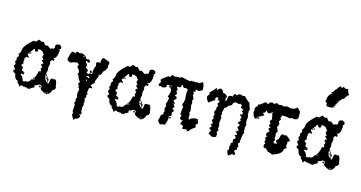

<svg xmlns="http://www.w3.org/2000/svg" viewBox="-92 -1163 3295 1751"><g transform="rotate(15 1556.0 -288.0)"><path d="M377 12.7 380.9 -2.9 357.4 -2.4 361.3 12.7Q305.2 -8.8 305.2 -23.4L309.1 -46.4Q295.9 -55.2 285.2 -55.2Q256.3 -37.1 241.2 -37.1L245.1 -28.3V-14.6Q228.5 -14.6 205.6 8.3H201.2Q197.3 8.3 197.3 3.4L189.5 8.3H181.2V-1L173.3 3.4L153.3 -1V3.4Q140.1 -5.4 129.4 -5.4H121.6Q121.6 8.3 113.3 8.3H109.4Q109.4 -2.9 77.6 -30.8L85.4 -28.3L89.4 -37.1Q54.7 -37.1 45.4 -96.2Q29.8 -96.2 21.5 -114.3V-118.7Q21.5 -127.9 33.7 -127.9V-132.3L13.7 -159.7Q25.9 -177.2 25.9 -187Q17.6 -187 17.6 -195.8L21 -195.3L14.6 -205.6L17.6 -205.1Q19 -214.4 25.9 -214.4L21.5 -236.8Q21.5 -239.3 37.6 -259.3L22.9 -278.3L38.6 -267.1L29.8 -277.8Q46.9 -290 49.8 -332Q60.1 -366.7 129.4 -427.2Q142.6 -427.2 149.4 -422.9L177.2 -450.2L205.6 -436.5Q212.4 -440.9 221.2 -440.9Q241.2 -413.6 249.5 -413.6L269 -418.5Q269 -412.1 297.4 -395.5Q310.1 -404.8 317.4 -404.8Q317.4 -400.4 321.3 -400.4Q321.3 -409.2 333 -409.2V-436.5Q333 -448.2 365.2 -454.6Q389.2 -443.8 389.2 -436.5V-418.5Q384.8 -418.5 377 -413.6L380.9 -404.8L383.3 -413.1Q380.9 -323.2 345.2 -323.2V-318.4Q356.9 -318.4 356.9 -309.6L358.9 -310.1Q356.9 -295.9 349.1 -295.9Q341.3 -300.3 336.9 -300.3Q325.2 -285.6 325.2 -277.8Q325.2 -272.9 329.1 -264.2Q325.2 -232.9 321.3 -223.1L325.2 -200.7Q317.4 -171.4 317.4 -168.9L356.9 -114.3Q349.1 -112.8 349.1 -105.5L353 -82.5H356.9Q365.2 -82.5 369.1 -127.9L380.9 -137.2H393.1Q397 -137.2 397 -132.3L404.8 -137.2H409.2Q427.7 -137.2 433.1 -73.7Q437 -73.7 437 -68.8Q437 -43.5 413.1 -37.1Q404.8 -6.8 377 12.7ZM145.5 -46.4Q153.3 -46.4 153.3 -55.2Q161.1 -50.8 165.5 -50.8Q186.5 -50.8 205.6 -86.9L213.4 -82.5L233.4 -86.9V-91.8L225.1 -105.5Q245.1 -145 245.1 -168.9Q252 -173.3 265.1 -173.3V-182.6L257.3 -195.8L265.1 -209.5V-223.1Q253.4 -223.1 253.4 -232.4Q257.3 -241.2 257.3 -246.1H261.2L269 -241.2V-250.5Q269 -253.4 249.5 -272.9V-277.8Q261.2 -277.8 261.2 -286.6Q254.9 -286.6 245.1 -304.7Q245.1 -312.5 253.4 -332Q244.1 -332 233.4 -355Q223.1 -355 213.4 -363.8H189.5V-359.4Q193.4 -350.6 193.4 -345.7Q183.6 -336.4 177.2 -336.4Q161.6 -336.4 161.6 -359.4Q151.9 -359.4 137.7 -332Q129.4 -330.6 129.4 -323.2Q135.3 -323.2 141.6 -309.6Q125 -300.3 117.7 -300.3Q117.7 -304.7 113.3 -304.7L109.4 -295.9V-291.5L125.5 -272.9V-264.2L105.5 -268.6L89.4 -250.5Q89.4 -246.1 93.8 -246.1L89.4 -223.1L93.8 -200.7Q87.4 -200.7 77.6 -182.6L93.8 -168.9Q93.8 -173.3 97.7 -173.3V-137.2Q125.5 -128.9 125.5 -118.7L102.1 -123L125.5 -114.3Q125.5 -105.5 113.3 -105.5Q106 -109.9 101.6 -109.9L93.8 -96.2Q114.7 -96.2 129.4 -46.4ZM122.6 -304.7 137.2 -311 126 -319.3 119.6 -312ZM214.4 -85.4 219.7 -107.4 231 -91.3V-88.4ZM297.9 -28.3 285.6 -36.1V-45.4L302.7 -43ZM374.5 12.7H363.8L360.4 -0.5L377.4 -1ZM346.7 -117.7 317.4 -159.7 316.9 -126.5 324.7 -134.3ZM347.7 -85.9 342.8 -112.3 325.2 -127.4 319.8 -120.1Z M664.6 175.8 643.1 134.8Q643.1 131.3 647 114.3L639.6 98.1Q643.1 63.5 643.1 37.1L632.3 21Q635.3 21 643.1 8.3L639.6 0.5V-17.6Q640.6 -26.4 647 -26.4Q639.6 -47.9 639.6 -70.8Q639.6 -83 647 -103.5Q646.5 -109.4 632.3 -124L636.2 -132.3Q636.2 -135.7 621.6 -156.2Q626.5 -157.2 636.2 -176.8Q620.6 -180.2 607.4 -225.6Q602.1 -225.6 596.7 -238.3V-242.7L604 -254.9Q597.7 -283.7 578.6 -295.4V-313.5L585.9 -325.7Q578.6 -325.7 568.8 -337.9H565.4Q529.8 -334 514.2 -323.2H506.8Q481.9 -323.2 471.2 -343.8Q486.3 -422.4 500 -422.4H514.2L524.9 -413.6H528.3Q528.3 -434.1 549.8 -434.1Q557.1 -433.1 557.1 -426.3Q593.3 -430.2 596.7 -430.2Q606.4 -420.4 625.5 -413.6Q628.9 -389.6 650.4 -389.6L657.7 -394Q672.4 -387.7 679.2 -373.5L668.5 -364.7H653.8V-373.5H647Q639.6 -372.1 639.6 -364.7V-360.8Q657.7 -344.2 657.7 -340.3V-335.9L653.8 -313.5Q679.2 -302.2 679.2 -285.2Q671.9 -283.7 671.9 -276.9V-269Q678.2 -269 693.4 -260.3Q693.4 -272.5 700.7 -272.5H711.4Q714.8 -272.5 714.8 -269Q721.7 -272.5 725.6 -272.5Q725.6 -276.9 722.2 -285.2Q729 -348.6 739.7 -348.6Q732.9 -378.9 732.9 -381.3Q741.7 -389.6 747.1 -389.6H772.5Q772.5 -394 768.6 -394Q773.9 -438.5 786.6 -438.5H793.9L847.7 -418Q851.1 -396.5 851.1 -394Q843.8 -394 843.8 -381.3L847.7 -364.7Q837.9 -342.8 818.8 -319.8Q818.8 -324.2 815.4 -324.2Q808.1 -279.3 783.2 -279.3Q786.6 -271 786.6 -266.6L765.1 -213.9L768.6 -205.6V-201.7L736.3 -168.9Q753.9 -158.2 754.4 -152.8V-144.5H736.3Q732.9 -144.5 725.6 -127.9L729 -119.6Q722.2 -103 722.2 -95.7Q729 -94.2 729 -86.9V-83Q729 -75.2 722.2 -75.2L725.6 -54.7Q725.6 -48.3 714.8 -42.5Q722.2 -26.4 722.2 -3.9L718.3 3.9L722.2 24.4L714.8 44.9L718.3 69.8Q711.4 70.8 711.4 77.6Q716.3 77.6 722.2 90.3V102.1Q722.2 114.3 704.1 114.3V118.7Q718.3 118.7 718.3 127V131.3Q708.5 159.7 679.2 159.7Q679.2 166 664.6 175.8ZM618.2 -405.8V-410.2L604 -413.6V-405.8ZM709 -276.4Q698.2 -279.8 698.2 -300.3H705.6Q710.9 -300.3 716.3 -288.1V-284.2Q716.3 -276.4 709 -276.4ZM704.1 -226.6 711.4 -239.3Q702.1 -239.3 693.4 -247.1Q679.2 -241.2 679.2 -235.4Q689.9 -235.4 704.1 -226.6ZM693.4 -197.8V-210H686V-197.8Z M1265.6 12.7 1269.5 -2.9 1246.1 -2.4 1250 12.7Q1193.8 -8.8 1193.8 -23.4L1197.8 -46.4Q1184.6 -55.2 1173.8 -55.2Q1145 -37.1 1129.9 -37.1L1133.8 -28.3V-14.6Q1117.2 -14.6 1094.2 8.3H1089.8Q1085.9 8.3 1085.9 3.4L1078.1 8.3H1069.8V-1L1062 3.4L1042 -1V3.4Q1028.8 -5.4 1018.1 -5.4H1010.3Q1010.3 8.3 1002 8.3H998Q998 -2.9 966.3 -30.8L974.1 -28.3L978 -37.1Q943.4 -37.1 934.1 -96.2Q918.5 -96.2 910.2 -114.3V-118.7Q910.2 -127.9 922.4 -127.9V-132.3L902.3 -159.7Q914.6 -177.2 914.6 -187Q906.2 -187 906.2 -195.8L909.7 -195.3L903.3 -205.6L906.2 -205.1Q907.7 -214.4 914.6 -214.4L910.2 -236.8Q910.2 -239.3 926.3 -259.3L911.6 -278.3L927.2 -267.1L918.5 -277.8Q935.5 -290 938.5 -332Q948.7 -366.7 1018.1 -427.2Q1031.2 -427.2 1038.1 -422.9L1065.9 -450.2L1094.2 -436.5Q1101.1 -440.9 1109.9 -440.9Q1129.9 -413.6 1138.2 -413.6L1157.7 -418.5Q1157.7 -412.1 1186 -395.5Q1198.7 -404.8 1206.1 -404.8Q1206.1 -400.4 1210 -400.4Q1210 -409.2 1221.7 -409.2V-436.5Q1221.7 -448.2 1253.9 -454.6Q1277.8 -443.8 1277.8 -436.5V-418.5Q1273.4 -418.5 1265.6 -413.6L1269.5 -404.8L1272 -413.1Q1269.5 -323.2 1233.9 -323.2V-318.4Q1245.6 -318.4 1245.6 -309.6L1247.6 -310.1Q1245.6 -295.9 1237.8 -295.9Q1230 -300.3 1225.6 -300.3Q1213.9 -285.6 1213.9 -277.8Q1213.9 -272.9 1217.8 -264.2Q1213.9 -232.9 1210 -223.1L1213.9 -200.7Q1206.1 -171.4 1206.1 -168.9L1245.6 -114.3Q1237.8 -112.8 1237.8 -105.5L1241.7 -82.5H1245.6Q1253.9 -82.5 1257.8 -127.9L1269.5 -137.2H1281.7Q1285.6 -137.2 1285.6 -132.3L1293.5 -137.2H1297.9Q1316.4 -137.2 1321.8 -73.7Q1325.7 -73.7 1325.7 -68.8Q1325.7 -43.5 1301.8 -37.1Q1293.5 -6.8 1265.6 12.7ZM1034.2 -46.4Q1042 -46.4 1042 -55.2Q1049.8 -50.8 1054.2 -50.8Q1075.2 -50.8 1094.2 -86.9L1102.1 -82.5L1122.1 -86.9V-91.8L1113.8 -105.5Q1133.8 -145 1133.8 -168.9Q1140.6 -173.3 1153.8 -173.3V-182.6L1146 -195.8L1153.8 -209.5V-223.1Q1142.1 -223.1 1142.1 -232.4Q1146 -241.2 1146 -246.1H1149.9L1157.7 -241.2V-250.5Q1157.7 -253.4 1138.2 -272.9V-277.8Q1149.9 -277.8 1149.9 -286.6Q1143.6 -286.6 1133.8 -304.7Q1133.8 -312.5 1142.1 -332Q1132.8 -332 1122.1 -355Q1111.8 -355 1102.1 -363.8H1078.1V-359.4Q1082 -350.6 1082 -345.7Q1072.3 -336.4 1065.9 -336.4Q1050.3 -336.4 1050.3 -359.4Q1040.5 -359.4 1026.4 -332Q1018.1 -330.6 1018.1 -323.2Q1023.9 -323.2 1030.3 -309.6Q1013.7 -300.3 1006.3 -300.3Q1006.3 -304.7 1002 -304.7L998 -295.9V-291.5L1014.2 -272.9V-264.2L994.1 -268.6L978 -250.5Q978 -246.1 982.4 -246.1L978 -223.1L982.4 -200.7Q976.1 -200.7 966.3 -182.6L982.4 -168.9Q982.4 -173.3 986.3 -173.3V-137.2Q1014.2 -128.9 1014.2 -118.7L990.7 -123L1014.2 -114.3Q1014.2 -105.5 1002 -105.5Q994.6 -109.9 990.2 -109.9L982.4 -96.2Q1003.4 -96.2 1018.1 -46.4ZM1011.2 -304.7 1025.9 -311 1014.6 -319.3 1008.3 -312ZM1103 -85.4 1108.4 -107.4 1119.6 -91.3V-88.4ZM1186.5 -28.3 1174.3 -36.1V-45.4L1191.4 -43ZM1263.2 12.7H1252.4L1249 -0.5L1266.1 -1ZM1235.4 -117.7 1206.1 -159.7 1205.6 -126.5 1213.4 -134.3ZM1236.3 -85.9 1231.4 -112.3 1213.9 -127.4 1208.5 -120.1Z M1716.8 -461.4Q1732.4 -461.4 1736.8 -393.6Q1718.3 -375 1697.3 -375L1673.8 -379.9V-370.6L1677.7 -361.3Q1671.4 -356.9 1658.2 -356.9V-352.5L1666 -338.9L1662.1 -320.8Q1669.9 -299.8 1677.7 -297.9L1666 -266.1Q1673.8 -266.1 1673.8 -252.4L1669.9 -230Q1677.7 -190.9 1677.7 -180.2L1669.9 -157.2Q1677.7 -155.8 1677.7 -147.9V-107.4L1689.5 -98.1Q1689.5 -119.1 1748.5 -125.5V-121.1L1756.3 -125.5H1760.3Q1760.3 -113.3 1772 -98.1V-89.4Q1772 -75.7 1756.3 -75.7L1760.3 -43.9Q1723.1 -22.9 1705.1 6.3H1697.3Q1691.9 6.3 1685.5 -7.3L1658.2 -2.9H1646.5V-30.3Q1634.8 -30.3 1634.8 -39.1L1627 -34.7Q1619.1 -34.7 1619.1 -43.9Q1619.1 -55.7 1630.9 -75.7V-80.1L1623 -75.7Q1603.5 -81.5 1603.5 -89.4V-102.5L1611.3 -116.2Q1595.7 -123 1595.7 -129.9Q1595.7 -143.1 1603.5 -202.6Q1591.8 -202.6 1591.8 -211.9V-225.6Q1599.6 -236.3 1603.5 -270.5Q1599.6 -302.7 1599.6 -325.2Q1599.6 -329.1 1603.5 -361.3L1584 -370.6L1576.2 -366.2Q1552.2 -366.2 1552.2 -388.7H1548.3Q1543 -388.7 1536.6 -375Q1540.5 -375 1540.5 -370.6L1528.8 -361.3H1517.1L1509.3 -366.2L1501.5 -352.5Q1507.3 -352.5 1513.2 -338.9V-329.6L1505.4 -315.9Q1517.1 -311.5 1517.1 -307.1Q1517.1 -284.2 1505.4 -284.2V-275.4Q1524.9 -272 1524.9 -261.7V-252.4L1505.4 -234.4V-225.6L1521 -211.9V-202.6H1517.1L1509.3 -207V-202.6L1528.8 -175.3Q1522.9 -175.3 1513.2 -157.2V-152.8Q1528.8 -152.8 1528.8 -143.6V-134.8Q1528.8 -125.5 1517.1 -125.5L1521 -93.8L1509.3 -84.5Q1509.3 -89.4 1505.4 -89.4Q1505.4 -80.1 1497.6 -80.1L1501.5 -57.1V-52.7L1485.8 1.5Q1482.9 1.5 1462.4 6.3V1.5L1446.8 10.7Q1431.6 10.7 1415.5 -16.6V-30.3Q1422.4 -40 1427.2 -75.7Q1437 -75.7 1446.8 -89.4L1442.9 -98.1L1450.7 -116.2Q1442.9 -131.3 1442.9 -143.6L1450.7 -157.2V-166.5Q1442.9 -177.2 1442.9 -184.6Q1454.6 -206.1 1458.5 -243.7Q1442.9 -250.5 1442.9 -257.3Q1454.6 -269.5 1458.5 -311.5Q1458.5 -326.7 1431.2 -343.3Q1435.1 -352.1 1435.1 -356.9H1431.2Q1407.2 -356 1407.2 -348.1Q1411.1 -339.4 1411.1 -334.5Q1389.2 -320.8 1379.9 -320.8Q1356.4 -323.7 1356.4 -329.6L1348.6 -325.2H1344.7Q1339.4 -325.2 1333 -338.9L1348.6 -361.3V-366.2L1340.8 -379.9V-384.3Q1342.8 -393.1 1403.3 -434.1Q1410.2 -429.7 1419.4 -429.7Q1426.8 -450.2 1435.1 -452.1Q1454.6 -451.2 1454.6 -443.4L1474.1 -447.8H1509.3L1521 -457Q1600.6 -439 1607.4 -439Q1608.4 -447.8 1615.2 -447.8L1623 -443.4L1630.9 -447.8L1654.3 -443.4Q1658.7 -443.4 1666 -447.8L1689.5 -443.4ZM1442.9 -356.9Q1446.8 -349.1 1446.8 -338.9H1450.7V-356.9ZM1509.8 -78.1H1517.6V-64.5H1509.8Q1502 -64.5 1502 -73.7Z M2119.6 122.6H2111.3Q2095.7 92.8 2095.7 82.5Q2095.7 76.2 2107.4 69.3Q2103.5 46.9 2103.5 38.1Q2105 29.3 2111.3 29.3L2107.4 20V15.6Q2107.4 4.9 2123.5 2.4L2119.6 -28.8Q2139.2 -40.5 2139.2 -46.4Q2135.3 -64.5 2123.5 -64.5Q2123.5 -74.2 2143.1 -77.6V-82Q2143.1 -85.4 2119.6 -108.9L2127.4 -113.3Q2128.4 -104.5 2135.3 -104.5Q2135.3 -115.2 2146.5 -117.7V-122.1Q2146.5 -125.5 2127.4 -148.9Q2140.1 -162.1 2142.1 -162.1V-175.3L2119.6 -184.6L2146.5 -215.3Q2135.3 -215.3 2135.3 -224.6L2143.1 -237.8Q2143.1 -245.6 2119.6 -264.6L2127.4 -269L2135.3 -264.6L2143.1 -277.8V-291H2131.3V-304.7H2139.2V-317.9Q2118.2 -317.9 2111.3 -335.4L2119.6 -349.1L2095.7 -362.3Q2095.7 -353.5 2087.9 -353.5Q2084.5 -353.5 2056.2 -362.3Q2032.2 -353.5 2032.2 -339.8Q2032.2 -323.2 1996.6 -313.5Q1996.6 -295.4 1968.8 -286.6Q1963.9 -252 1957 -242.2V-237.8L1964.8 -224.6L1953.1 -206.5Q1964.8 -206.5 1964.8 -189Q1962.4 -148.9 1957 -148.9Q1964.8 -128.4 1964.8 -108.9L1960.9 -86.4Q1968.8 -85 1968.8 -77.6V-73.2L1957 -50.8Q1964.8 -49.3 1964.8 -42V-15.1Q1964.8 -6.3 1925.3 -2Q1894.5 -19.5 1889.6 -24.4Q1889.6 -27.3 1905.3 -59.6Q1885.7 -63 1885.7 -73.2Q1885.7 -80.1 1901.4 -90.8Q1901.4 -104.5 1885.7 -104.5Q1885.7 -106.9 1905.3 -126.5Q1899.4 -126.5 1889.6 -144.5V-153.3L1901.4 -170.9Q1893.6 -170.9 1893.6 -179.7V-197.8L1901.4 -210.9Q1889.6 -210.9 1889.6 -219.7V-233.4Q1897.5 -251 1901.4 -251Q1897.5 -259.8 1897.5 -264.6L1909.2 -291Q1903.3 -291 1897.5 -309.1Q1902.8 -309.1 1913.6 -331.1Q1889.6 -335.4 1889.6 -344.2Q1893.6 -353 1893.6 -357.9L1885.7 -362.3H1877.9Q1871.6 -362.3 1865.7 -344.2Q1869.6 -335.9 1869.6 -331.1Q1859.4 -329.1 1814.5 -295.4Q1790.5 -320.8 1790.5 -344.2V-349.1L1806.2 -371.1Q1802.2 -378.9 1802.2 -389.2Q1808.6 -389.2 1854 -442.4Q1861.8 -442.4 1861.8 -424.3Q1882.3 -446.8 1889.6 -446.8Q1913.6 -446.8 1921.4 -415.5Q1952.1 -415.5 1964.8 -389.2V-379.9H1957L1960.9 -349.1H1964.8Q1972.7 -349.1 1976.6 -397.9Q1989.7 -406.7 2000.5 -406.7H2016.6Q2016.6 -429.2 2036.1 -433.6L2052.2 -424.3Q2058.6 -442.4 2079.6 -442.4Q2099.6 -441.4 2099.6 -433.6Q2119.6 -438 2123.5 -438Q2148.4 -406.7 2178.7 -389.2Q2178.7 -377.4 2198.7 -326.7Q2190.9 -325.2 2190.9 -317.9Q2190.9 -279.8 2198.7 -259.8L2194.8 -233.4V-215.3Q2194.8 -203.6 2202.6 -189Q2194.8 -160.6 2194.8 -157.7Q2198.7 -148.9 2198.7 -144.5L2194.8 -135.3Q2202.6 -117.2 2202.6 -108.9Q2193.4 -108.9 2187 -42Q2182.6 -42 2182.6 -37.6Q2187 -28.8 2187 -24.4Q2182.6 -6.3 2170.9 -6.3Q2182.6 14.2 2182.6 20L2174.8 38.1Q2178.7 46.9 2178.7 51.3Q2155.3 63.5 2155.3 69.3L2174.8 95.7L2159.2 109.4Q2151.4 109.4 2151.4 100.1Q2144.5 101.6 2119.6 122.6ZM1914.1 -333.5Q1905.8 -338.4 1897.9 -344.7L1897.5 -348.1L1894 -343.8Q1897.5 -342.8 1897.9 -339.4Q1904.8 -335 1914.1 -333.5Z M2606.9 -460H2619.6Q2619.6 -453.1 2645.5 -429.7V-386.2Q2645.5 -355.5 2628.4 -355.5Q2621.1 -351.6 2611.3 -351.6Q2607.9 -351.6 2585.4 -355.5L2568.4 -347.2Q2540 -355.5 2529.3 -355.5H2495.1L2486.3 -325.2Q2495.1 -323.7 2495.1 -316.4L2481.9 -299.3V-290.5L2490.7 -277.3Q2490.7 -259.8 2477.5 -242.7L2495.1 -203.6Q2481.9 -186.5 2481.9 -177.7L2486.3 -160.2L2481.9 -134.3Q2490.7 -132.8 2490.7 -125.5V-121.1Q2481.9 -110.4 2481.9 -103.5Q2486.3 -95.2 2486.3 -90.8L2516.6 -94.7V-103.5Q2503.4 -103.5 2503.4 -112.3V-125.5Q2524.9 -140.1 2524.9 -151.4Q2531.2 -190.4 2542.5 -190.4L2568.4 -186Q2576.7 -190.4 2581.1 -190.4Q2624 -160.2 2624 -147L2602.5 -134.3L2606.9 -125.5Q2602.5 -101.6 2602.5 -90.8Q2611.3 -89.4 2611.3 -82V-77.6Q2589.8 -66.4 2589.8 -60.1Q2589.8 -15.1 2495.1 13.7Q2495.1 5.9 2451.7 -3.9Q2451.7 -8.8 2425.8 -29.8L2417.5 -25.4Q2411.1 -25.4 2404.3 -38.6V-55.7L2413.1 -68.8Q2413.1 -75.2 2399.9 -82Q2404.3 -94.7 2408.7 -94.7Q2399.9 -112.3 2399.9 -125.5Q2406.2 -125.5 2413.1 -138.2Q2399.9 -138.2 2399.9 -147V-164.6L2421.9 -186L2404.3 -208Q2411.1 -208 2421.9 -225.1Q2404.3 -225.1 2404.3 -238.3L2408.7 -247.1Q2404.3 -247.1 2404.3 -251.5Q2413.1 -251.5 2413.1 -260.3Q2406.7 -260.3 2399.9 -272.9Q2399.9 -280.3 2417.5 -299.3Q2408.7 -313.5 2408.7 -320.8H2413.1Q2404.3 -338.4 2404.3 -351.6Q2408.7 -359.9 2408.7 -364.3L2378.4 -342.8H2365.7L2348.1 -359.9H2344.2Q2340.8 -334 2318.4 -334L2339.8 -316.4Q2325.2 -303.7 2274.9 -281.7L2279.3 -272.9Q2279.3 -264.6 2271 -264.6Q2248 -264.6 2236.3 -316.4Q2236.3 -326.2 2240.7 -334Q2236.3 -341.8 2236.3 -351.6Q2241.2 -367.7 2257.8 -381.8V-395Q2274.9 -395 2318.4 -434.1L2348.1 -420.9Q2348.1 -441.4 2378.4 -446.8Q2396 -438.5 2404.3 -438.5Q2404.3 -444.3 2417.5 -451.2H2425.8L2439 -442.4H2447.3Q2457 -442.4 2464.8 -446.8L2486.3 -438.5Q2512.7 -446.8 2520.5 -446.8Q2529.3 -446.8 2550.8 -438.5Q2606.9 -442.4 2606.9 -460ZM2288.6 -283.7H2293Q2301.3 -282.2 2301.3 -274.9L2293 -270.5H2288.6Q2279.8 -270.5 2279.8 -279.3Z M3051.8 12.7 3055.7 -2.9 3032.2 -2.4 3036.1 12.7Q2980 -8.8 2980 -23.4L2983.9 -46.4Q2970.7 -55.2 2960 -55.2Q2931.2 -37.1 2916 -37.1L2919.9 -28.3V-14.6Q2903.3 -14.6 2880.4 8.3H2876Q2872.1 8.3 2872.1 3.4L2864.3 8.3H2856V-1L2848.1 3.4L2828.1 -1V3.4Q2814.9 -5.4 2804.2 -5.4H2796.4Q2796.4 8.3 2788.1 8.3H2784.2Q2784.2 -2.9 2752.4 -30.8L2760.3 -28.3L2764.2 -37.1Q2729.5 -37.1 2720.2 -96.2Q2704.6 -96.2 2696.3 -114.3V-118.7Q2696.3 -127.9 2708.5 -127.9V-132.3L2688.5 -159.7Q2700.7 -177.2 2700.7 -187Q2692.4 -187 2692.4 -195.8L2695.8 -195.3L2689.5 -205.6L2692.4 -205.1Q2693.8 -214.4 2700.7 -214.4L2696.3 -236.8Q2696.3 -239.3 2712.4 -259.3L2697.8 -278.3L2713.4 -267.1L2704.6 -277.8Q2721.7 -290 2724.6 -332Q2734.9 -366.7 2804.2 -427.2Q2817.4 -427.2 2824.2 -422.9L2852.1 -450.2L2880.4 -436.5Q2887.2 -440.9 2896 -440.9Q2916 -413.6 2924.3 -413.6L2943.8 -418.5Q2943.8 -412.1 2972.2 -395.5Q2984.9 -404.8 2992.2 -404.8Q2992.2 -400.4 2996.1 -400.4Q2996.1 -409.2 3007.8 -409.2V-436.5Q3007.8 -448.2 3040 -454.6Q3064 -443.8 3064 -436.5V-418.5Q3059.6 -418.5 3051.8 -413.6L3055.7 -404.8L3058.1 -413.1Q3055.7 -323.2 3020 -323.2V-318.4Q3031.7 -318.4 3031.7 -309.6L3033.7 -310.1Q3031.7 -295.9 3023.9 -295.9Q3016.1 -300.3 3011.7 -300.3Q3000 -285.6 3000 -277.8Q3000 -272.9 3003.9 -264.2Q3000 -232.9 2996.1 -223.1L3000 -200.7Q2992.2 -171.4 2992.2 -168.9L3031.7 -114.3Q3023.9 -112.8 3023.9 -105.5L3027.8 -82.5H3031.7Q3040 -82.5 3043.9 -127.9L3055.7 -137.2H3067.9Q3071.8 -137.2 3071.8 -132.3L3079.6 -137.2H3084Q3102.5 -137.2 3107.9 -73.7Q3111.8 -73.7 3111.8 -68.8Q3111.8 -43.5 3087.9 -37.1Q3079.6 -6.8 3051.8 12.7ZM2820.3 -46.4Q2828.1 -46.4 2828.1 -55.2Q2835.9 -50.8 2840.3 -50.8Q2861.3 -50.8 2880.4 -86.9L2888.2 -82.5L2908.2 -86.9V-91.8L2899.9 -105.5Q2919.9 -145 2919.9 -168.9Q2926.8 -173.3 2939.9 -173.3V-182.6L2932.1 -195.8L2939.9 -209.5V-223.1Q2928.2 -223.1 2928.2 -232.4Q2932.1 -241.2 2932.1 -246.1H2936L2943.8 -241.2V-250.5Q2943.8 -253.4 2924.3 -272.9V-277.8Q2936 -277.8 2936 -286.6Q2929.7 -286.6 2919.9 -304.7Q2919.9 -312.5 2928.2 -332Q2918.9 -332 2908.2 -355Q2897.9 -355 2888.2 -363.8H2864.3V-359.4Q2868.2 -350.6 2868.2 -345.7Q2858.4 -336.4 2852.1 -336.4Q2836.4 -336.4 2836.4 -359.4Q2826.7 -359.4 2812.5 -332Q2804.2 -330.6 2804.2 -323.2Q2810.1 -323.2 2816.4 -309.6Q2799.8 -300.3 2792.5 -300.3Q2792.5 -304.7 2788.1 -304.7L2784.2 -295.9V-291.5L2800.3 -272.9V-264.2L2780.3 -268.6L2764.2 -250.5Q2764.2 -246.1 2768.6 -246.1L2764.2 -223.1L2768.6 -200.7Q2762.2 -200.7 2752.4 -182.6L2768.6 -168.9Q2768.6 -173.3 2772.5 -173.3V-137.2Q2800.3 -128.9 2800.3 -118.7L2776.9 -123L2800.3 -114.3Q2800.3 -105.5 2788.1 -105.5Q2780.8 -109.9 2776.4 -109.9L2768.6 -96.2Q2789.6 -96.2 2804.2 -46.4ZM2797.4 -304.7 2812 -311 2800.8 -319.3 2794.4 -312ZM2889.2 -85.4 2894.5 -107.4 2905.8 -91.3V-88.4ZM2972.7 -28.3 2960.4 -36.1V-45.4L2977.5 -43ZM3049.3 12.7H3038.6L3035.2 -0.5L3052.2 -1ZM3021.5 -117.7 2992.2 -159.7 2991.7 -126.5 2999.5 -134.3ZM3022.5 -85.9 3017.6 -112.3 3000 -127.4 2994.6 -120.1ZM2969.7 -752.4H2972.7Q2987.8 -740.2 2991.7 -740.2Q3006.3 -743.7 3016.1 -743.7Q3020.5 -712.4 3035.2 -697.3V-691.4Q3021.5 -684.1 3005.4 -658.2Q3005.4 -648.9 2994.1 -643.1Q2988.8 -646 2985.8 -646Q2983.4 -635.7 2969.7 -621.6H2961.4Q2928.7 -564.5 2928.7 -554.2L2925.3 -557.6L2928.7 -547.9L2915 -541.5L2876.5 -539.1L2860.8 -547.9L2863.3 -554.2Q2857.9 -554.2 2857.9 -560.5Q2863.3 -560.5 2863.3 -566.4Q2844.2 -579.6 2844.2 -584.5V-590.8Q2844.2 -596.7 2852.5 -596.7V-600.1H2847.2V-612.3Q2863.8 -664.1 2885.3 -664.1V-669.9Q2874 -669.9 2874 -676.3Q2875 -682.1 2879.9 -682.1H2882.3L2887.7 -679.2Q2897.9 -706.5 2918 -718.8V-728Q2921.4 -728 2939.9 -749.5H2945.3L2956.1 -740.2H2964.4Q2964.4 -752.4 2969.7 -752.4ZM2876.5 -557.6 2872.1 -550.3 2876 -547.9 2879.4 -557.6ZM2935.5 -559.1H2938.5Q2943.4 -558.1 2943.4 -552.7L2938.5 -549.8H2935.5ZM2965.8 -619.1 2936 -560.1 2931.6 -561 2960.9 -617.7Z"/></g></svg>

Font: Truetypewriter PolyglOTT
Style: Regular
Weight: 400
Designer: Sergey Beatoff a.k.a. Sam_T
Version: Version 3.76